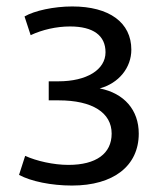

<svg xmlns="http://www.w3.org/2000/svg" viewBox="-20 -562 492 595"><path d="M410 -148C410 -48 332 13 203 13C139 13 76 0 39 -20L58 -79C93 -63 146 -51 192 -51C278 -51 326 -86 326 -148C326 -213 266 -251 162 -251H131V-310H161C249 -310 307 -346 307 -400C307 -452 269 -480 197 -480C155 -480 111 -470 75 -453L56 -511C87 -529 147 -542 204 -542C319 -542 387 -492 387 -408C387 -352 348 -304 289 -288C365 -273 410 -221 410 -148Z"/></svg>

Font: Repo Regular
Style: Regular
Weight: 400
Designer: Stefan Peev
Foundry: Context Ltd
Version: Version 1.502